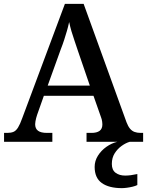

<svg xmlns="http://www.w3.org/2000/svg" viewBox="-20 -734 761 994"><path d="M1 0V-46H18Q37 -46 50 -51.5Q63 -57 73.5 -74Q84 -91 95 -122L316 -714H413L635 -101Q643 -80 653 -68Q663 -56 676.5 -51Q690 -46 708 -46H721V0H428V-46H454Q481 -46 495.5 -56.5Q510 -67 510 -90Q510 -97 509 -103.5Q508 -110 506.5 -116.5Q505 -123 502 -130L464 -238H207L172 -139Q169 -131 167 -122Q165 -113 163.5 -105.5Q162 -98 162 -91Q162 -68 177 -57Q192 -46 223 -46H251V0ZM227 -291H445L384 -469Q375 -497 366 -522.5Q357 -548 350 -572Q343 -596 338 -620Q333 -596 326.5 -574Q320 -552 312.5 -528.5Q305 -505 294 -477ZM611 240Q544 240 507 213.5Q470 187 470 130Q470 99 487 72Q504 45 531 26Q558 7 588 0H652Q631 6 609.5 21.5Q588 37 573.5 60Q559 83 559 115Q559 146 578.5 160.5Q598 175 628 175Q642 175 657.5 173Q673 171 691 167V224Q681 229 666.5 232.5Q652 236 637 238Q622 240 611 240Z"/></svg>

Font: Noto Rashi Hebrew Medium
Style: Regular
Weight: 500
Version: Version 1.006